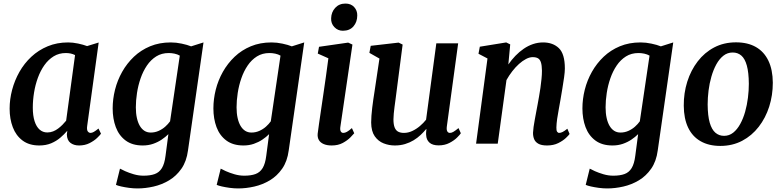

<svg xmlns="http://www.w3.org/2000/svg" viewBox="-20 -806 4393 1077"><path d="M469 -99.5Q466 -78 472.2 -69.2Q478.5 -60.5 488 -60.5Q496 -60.5 506.2 -66.2Q516.5 -72 532.5 -85L546.5 -56Q541.5 -48.5 525 -32.5Q508.5 -16.5 482.5 -3.2Q456.5 10 423.5 10Q394 10 375 -4.8Q356 -19.5 355 -51.5L357.5 -72.5Q340.5 -52.5 318.2 -33.5Q296 -14.5 266.8 -2.2Q237.5 10 200.5 10Q143.5 10 106.5 -17.8Q69.5 -45.5 51.8 -92.2Q34 -139 34 -196.5Q34 -249 48 -302Q62 -355 89 -402.8Q116 -450.5 156 -487.8Q196 -525 247.8 -546.5Q299.5 -568 362.5 -568Q388 -568 417.8 -561.8Q447.5 -555.5 468.5 -547.5L533.5 -567.5ZM401 -497Q389.5 -503 376.2 -505.8Q363 -508.5 349.5 -508.5Q311 -508.5 281.2 -490.2Q251.5 -472 229.2 -440.8Q207 -409.5 192.5 -369.8Q178 -330 171 -286.8Q164 -243.5 164 -202Q164 -157.5 174 -126.2Q184 -95 202.2 -79Q220.5 -63 245 -63Q262.5 -63 277.8 -69Q293 -75 306.2 -85Q319.5 -95 330.8 -106.5Q342 -118 351 -129Z M1034.5 38Q1026.5 99 997.8 140.2Q969 181.5 928.2 205.8Q887.5 230 841.2 240.5Q795 251 751 251Q728.5 251 704.2 247.8Q680 244.5 660 240Q640 235.5 630.5 231L653 140Q661.5 145 682.2 154.2Q703 163.5 730.2 171.5Q757.5 179.5 785 179.5Q823 179.5 848.2 170.2Q873.5 161 888.2 136.8Q903 112.5 908.5 68L924.5 -53.5Q908.5 -37.5 887 -23Q865.5 -8.5 838.8 0.8Q812 10 780.5 10Q722 10 684.5 -18Q647 -46 629.5 -93Q612 -140 612 -198Q612 -250 625.2 -302.8Q638.5 -355.5 665.2 -403Q692 -450.5 731.2 -487.8Q770.5 -525 822.2 -546.5Q874 -568 938 -568Q968 -568 999.5 -561.2Q1031 -554.5 1052 -546L1121.5 -568ZM988.5 -494Q975.5 -501.5 959.2 -505Q943 -508.5 926.5 -508.5Q886.5 -508.5 856.2 -489.5Q826 -470.5 804.2 -438.5Q782.5 -406.5 768.8 -366.8Q755 -327 748.5 -284.8Q742 -242.5 742 -204Q742 -170.5 747.8 -144.5Q753.5 -118.5 764.2 -100.2Q775 -82 790.2 -72.2Q805.5 -62.5 825.5 -62.5Q849 -62.5 869.8 -71.8Q890.5 -81 906.8 -95.5Q923 -110 934 -125.5Z M1599.5 38Q1591.5 99 1562.8 140.2Q1534 181.5 1493.2 205.8Q1452.5 230 1406.2 240.5Q1360 251 1316 251Q1293.5 251 1269.2 247.8Q1245 244.5 1225 240Q1205 235.5 1195.5 231L1218 140Q1226.5 145 1247.2 154.2Q1268 163.5 1295.2 171.5Q1322.5 179.5 1350 179.5Q1388 179.5 1413.2 170.2Q1438.5 161 1453.2 136.8Q1468 112.5 1473.5 68L1489.5 -53.5Q1473.5 -37.5 1452 -23Q1430.5 -8.5 1403.8 0.8Q1377 10 1345.5 10Q1287 10 1249.5 -18Q1212 -46 1194.5 -93Q1177 -140 1177 -198Q1177 -250 1190.2 -302.8Q1203.5 -355.5 1230.2 -403Q1257 -450.5 1296.2 -487.8Q1335.5 -525 1387.2 -546.5Q1439 -568 1503 -568Q1533 -568 1564.5 -561.2Q1596 -554.5 1617 -546L1686.5 -568ZM1553.5 -494Q1540.5 -501.5 1524.2 -505Q1508 -508.5 1491.5 -508.5Q1451.5 -508.5 1421.2 -489.5Q1391 -470.5 1369.2 -438.5Q1347.5 -406.5 1333.8 -366.8Q1320 -327 1313.5 -284.8Q1307 -242.5 1307 -204Q1307 -170.5 1312.8 -144.5Q1318.5 -118.5 1329.2 -100.2Q1340 -82 1355.2 -72.2Q1370.5 -62.5 1390.5 -62.5Q1414 -62.5 1434.8 -71.8Q1455.5 -81 1471.8 -95.5Q1488 -110 1499 -125.5Z M1840.5 10Q1814 10 1795.5 2Q1777 -6 1768.5 -20.8Q1760 -35.5 1762 -56.5Q1764.5 -78.5 1769.5 -111.8Q1774.5 -145 1780.5 -187Q1786.5 -229 1793.8 -277.2Q1801 -325.5 1808.2 -376.8Q1815.5 -428 1822 -479L1762.5 -505.5L1769.5 -543.5L1933 -567L1957 -556L1889.5 -96.5Q1886.5 -78.5 1891.2 -69.5Q1896 -60.5 1905.5 -60.5Q1915 -60.5 1926 -66.5Q1937 -72.5 1954 -87.5L1967 -58.5Q1961.5 -51.5 1945.2 -35Q1929 -18.5 1902.8 -4.2Q1876.5 10 1840.5 10ZM1903 -633.5Q1875 -633.5 1855.5 -654Q1836 -674.5 1837.5 -703.5Q1838.5 -738.5 1860.5 -762.2Q1882.5 -786 1918 -786Q1948.5 -786 1966.5 -766.5Q1984.5 -747 1984 -719.5Q1984 -683 1962.8 -658.2Q1941.5 -633.5 1903 -633.5Z M2194.5 10Q2162 10 2132 -1.8Q2102 -13.5 2082.2 -41.5Q2062.5 -69.5 2062 -118.5Q2062 -136 2063.5 -156.8Q2065 -177.5 2067.8 -200.8Q2070.5 -224 2074 -247.8Q2077.5 -271.5 2081 -293.5L2108.5 -477.5L2052 -509.5L2059.5 -549L2216 -567L2238.5 -556L2204 -289.5Q2201.5 -268 2198.5 -247Q2195.5 -226 2193 -206.2Q2190.5 -186.5 2188.8 -169Q2187 -151.5 2187 -137Q2187 -107.5 2193.8 -90.8Q2200.5 -74 2213.8 -67.2Q2227 -60.5 2246 -60.5Q2269.5 -60.5 2292.5 -71.2Q2315.5 -82 2335.5 -99Q2355.5 -116 2370 -134.5L2427.5 -563H2550L2486.5 -97Q2484 -78 2489 -69.2Q2494 -60.5 2503.5 -60.5Q2513 -60.5 2523.2 -66.5Q2533.5 -72.5 2552 -87.5L2565 -58.5Q2560.5 -51 2544 -34.5Q2527.5 -18 2501 -4.2Q2474.5 9.5 2441 9.5Q2406 9.5 2388.8 -6.2Q2371.5 -22 2370.5 -48.5Q2370 -51 2370 -54.5Q2370 -58 2370.2 -62.5Q2370.5 -67 2371 -71.8Q2371.5 -76.5 2372 -81L2370.5 -82Q2356.5 -65 2339.2 -48.8Q2322 -32.5 2300.2 -19.2Q2278.5 -6 2252.2 2Q2226 10 2194.5 10Z M2831.5 -444.5Q2849.5 -470.5 2871.2 -493Q2893 -515.5 2917.8 -532.5Q2942.5 -549.5 2970 -558.8Q2997.5 -568 3026.5 -568Q3081.5 -568 3115 -535.8Q3148.5 -503.5 3148.5 -421.5Q3148.5 -403 3144.2 -372Q3140 -341 3134.2 -307.5Q3128.5 -274 3124 -247Q3120 -222 3114.5 -193.8Q3109 -165.5 3105.2 -138.8Q3101.5 -112 3101 -91Q3100.5 -73.5 3105.2 -67Q3110 -60.5 3116.5 -60.5Q3125.5 -60.5 3136 -65.8Q3146.5 -71 3162.5 -84L3175 -54.5Q3171 -48 3154.5 -32.2Q3138 -16.5 3111.2 -3.2Q3084.5 10 3048.5 10Q3017 10 2999.8 0.2Q2982.5 -9.5 2976 -26Q2969.5 -42.5 2970 -62Q2970.5 -75.5 2973 -93.8Q2975.5 -112 2979.5 -133.2Q2983.5 -154.5 2987.5 -176.5Q2991.5 -198.5 2995.5 -219Q2999 -239.5 3003.5 -263.5Q3008 -287.5 3011.5 -313Q3015 -338.5 3017.5 -363.2Q3020 -388 3020 -409.5Q3019.5 -440 3014.2 -456.2Q3009 -472.5 2997.8 -479Q2986.5 -485.5 2968 -485.5Q2950.5 -485.5 2930.8 -475.2Q2911 -465 2891.2 -447.2Q2871.5 -429.5 2853.5 -406.2Q2835.5 -383 2821 -357L2772 0H2650.5L2714.5 -478L2664 -504.5L2671.5 -544L2819.5 -568L2842 -557Z M3669.5 38Q3661.5 99 3632.8 140.2Q3604 181.5 3563.2 205.8Q3522.5 230 3476.2 240.5Q3430 251 3386 251Q3363.5 251 3339.2 247.8Q3315 244.5 3295 240Q3275 235.5 3265.5 231L3288 140Q3296.5 145 3317.2 154.2Q3338 163.5 3365.2 171.5Q3392.5 179.5 3420 179.5Q3458 179.5 3483.2 170.2Q3508.5 161 3523.2 136.8Q3538 112.5 3543.5 68L3559.5 -53.5Q3543.5 -37.5 3522 -23Q3500.5 -8.5 3473.8 0.8Q3447 10 3415.5 10Q3357 10 3319.5 -18Q3282 -46 3264.5 -93Q3247 -140 3247 -198Q3247 -250 3260.2 -302.8Q3273.5 -355.5 3300.2 -403Q3327 -450.5 3366.2 -487.8Q3405.5 -525 3457.2 -546.5Q3509 -568 3573 -568Q3603 -568 3634.5 -561.2Q3666 -554.5 3687 -546L3756.5 -568ZM3623.5 -494Q3610.5 -501.5 3594.2 -505Q3578 -508.5 3561.5 -508.5Q3521.5 -508.5 3491.2 -489.5Q3461 -470.5 3439.2 -438.5Q3417.5 -406.5 3403.8 -366.8Q3390 -327 3383.5 -284.8Q3377 -242.5 3377 -204Q3377 -170.5 3382.8 -144.5Q3388.5 -118.5 3399.2 -100.2Q3410 -82 3425.2 -72.2Q3440.5 -62.5 3460.5 -62.5Q3484 -62.5 3504.8 -71.8Q3525.5 -81 3541.8 -95.5Q3558 -110 3569 -125.5Z M4108.5 -568.5Q4174.5 -568.5 4220.2 -542.2Q4266 -516 4290.2 -465.5Q4314.5 -415 4315 -342Q4315 -271.5 4294.8 -208Q4274.5 -144.5 4236 -94.8Q4197.5 -45 4143 -16.2Q4088.5 12.5 4020.5 12.5Q3956 12.5 3910 -13.8Q3864 -40 3840 -90.2Q3816 -140.5 3815.5 -213Q3815 -284 3835.2 -348Q3855.5 -412 3893.8 -461.8Q3932 -511.5 3986.2 -540Q4040.5 -568.5 4108.5 -568.5ZM4090 -511.5Q4060.5 -511.5 4037.8 -493.5Q4015 -475.5 3998.2 -445Q3981.5 -414.5 3970.5 -376.2Q3959.5 -338 3954.5 -297.8Q3949.5 -257.5 3949.5 -220Q3950 -156 3961.2 -117.5Q3972.5 -79 3993 -61.5Q4013.5 -44 4041.5 -44Q4070.5 -44 4093 -62Q4115.5 -80 4132.2 -110.5Q4149 -141 4159.8 -179.2Q4170.5 -217.5 4175.5 -258Q4180.5 -298.5 4180.5 -336Q4180 -400 4169.2 -438.5Q4158.5 -477 4138.5 -494.2Q4118.5 -511.5 4090 -511.5Z"/></svg>

Font: Merriweather SemiBold
Style: Italic
Weight: 600
Italic angle: -7.8°
Version: Version 2.101